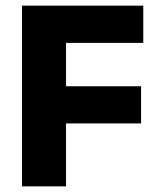

<svg xmlns="http://www.w3.org/2000/svg" viewBox="-20 -659 561 679"><path d="M57.8 0V-639H213.5V0ZM147.5 -222.5V-353.9H478.9V-222.5ZM103.1 -507.3V-639H486.7V-507.3Z"/></svg>

Font: Anek Gurmukhi Medium
Style: Regular
Weight: 500
Designer: Sarang Kulkarni (Gurmukhi), Yesha Goshar (Latin)
Foundry: Ek Type
Version: Version 1.003